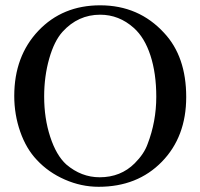

<svg xmlns="http://www.w3.org/2000/svg" viewBox="-20 -696 762 730"><path d="M360.8 -675.8Q507.8 -675.8 604 -570.8Q688 -481 688 -327.1Q688 -175.8 595.2 -80.8Q502.4 14.2 355 14.2Q289.1 14.2 226.6 -13.2Q164.1 -40.5 120.1 -87.9Q79.6 -130.4 56.9 -195.3Q34.2 -260.3 34.2 -331.1Q34.2 -482.4 126 -579.1Q217.8 -675.8 360.8 -675.8ZM360.8 -640.1Q276.9 -640.1 217.8 -575.2Q186 -540 167 -472.7Q147.9 -405.3 147.9 -329.1Q147.9 -246.1 170.9 -175.8Q193.8 -105.5 231.9 -70.8Q289.1 -22 358.9 -22Q439 -22 492.2 -75.2Q527.8 -110.8 541 -147.9Q574.2 -233.9 574.2 -328.1Q574.2 -417 552 -485.1Q529.8 -553.2 488.8 -589.8Q432.6 -640.1 360.8 -640.1Z"/></svg>

Font: Accordance
Style: Regular
Weight: 400
Version: Version 1.1 (build May 11, 2018) Miklal Software Solutions, 